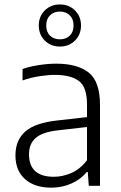

<svg xmlns="http://www.w3.org/2000/svg" viewBox="-20 -836 544 864"><path d="M210.5 8.5Q136 8.5 92.8 -29.8Q49.5 -68 49.5 -136.5Q49.5 -206 94.5 -244.8Q139.5 -283.5 238.5 -294L371.5 -309V-365.5Q371.5 -444.5 334.8 -471.8Q298 -499 227.5 -499Q196.5 -499 158.2 -493.2Q120 -487.5 81.5 -474V-525.5Q114.5 -537 155.5 -543.2Q196.5 -549.5 233 -549.5Q329 -549.5 379.5 -509.2Q430 -469 430 -363.5V0H379.5L375 -62H370.5Q343 -28.5 301 -10Q259 8.5 210.5 8.5ZM110.5 -142Q110.5 -40.5 222.5 -40.5Q261.5 -40.5 301 -57.5Q340.5 -74.5 371.5 -115V-264.5L241 -249.5Q171.5 -242 141 -215.5Q110.5 -189 110.5 -142ZM249.5 -626.5Q208.5 -626.5 181.5 -653.5Q154.5 -680.5 154.5 -721.5Q154.5 -762 181.5 -789Q208.5 -816 249.5 -816Q290.5 -816 317.5 -789Q344.5 -762 344.5 -721.5Q344.5 -680.5 317.5 -653.5Q290.5 -626.5 249.5 -626.5ZM249.5 -659Q276.5 -659 293.8 -675.5Q311 -692 311 -721.5Q311 -750.5 293.8 -767.2Q276.5 -784 249.5 -784Q222.5 -784 205.2 -767.2Q188 -750.5 188 -721.5Q188 -692 205.2 -675.5Q222.5 -659 249.5 -659Z"/></svg>

Font: Encode Sans Lt
Style: Regular
Weight: 300
Designer: Multiple Designers
Foundry: Impallari Type
Version: Version 3.002; ttfautohint (v1.8.3) -l 8 -r 50 -G 200 -x 14 